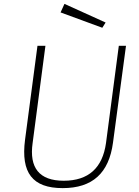

<svg xmlns="http://www.w3.org/2000/svg" viewBox="-20 -959 715 989"><path d="M312 -939 292 -895 507 -816 524 -843ZM562 -224 629 -723H592L526 -222C508 -94 436 -28 308 -28C182 -28 130 -95 148 -222L214 -723H173L109 -239C87 -69 147 10 303 10C456 10 541 -67 562 -224Z"/></svg>

Font: United Sans Thin
Style: Italic
Weight: 100
Italic angle: -8°
Designer: Pablo Impallari, Rodrigo Fuenzalida (Modified by Dan O. Williams)
Version: Version 1.000;PS 001.000;hotconv 1.0.88;makeotf.lib2.5.64775